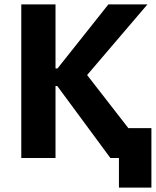

<svg xmlns="http://www.w3.org/2000/svg" viewBox="-20 -720 713 875"><path d="M77 0H233V-328H241L483 0H522V135H670V-136H565L377 -378L652 -700H474L242 -408H233V-700H77Z"/></svg>

Font: Fixel Display Bold
Style: Bold
Weight: 700
Designer: AlfaBravo + MacPaw
Foundry: Kyrylo Tkachov, Marchela Mozhyna, Serhii Makarenko, Maria Weinstein, Zakhar Kryvoshyya
Version: Version 1.211